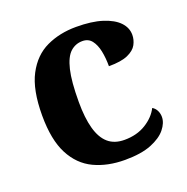

<svg xmlns="http://www.w3.org/2000/svg" viewBox="-105 -648 738 757"><g transform="rotate(-20 263.5 -269.5)"><path d="M295 10Q222 10 166 -16.5Q110 -43 78.5 -103.5Q47 -164 47 -266Q47 -374 79.5 -435.5Q112 -497 167.5 -523Q223 -549 292 -549Q357 -549 401 -535Q445 -521 467.5 -497.5Q490 -474 490 -444Q490 -423 479.5 -403.5Q469 -384 441 -371.5Q413 -359 361 -359Q361 -394 355 -423Q349 -452 335 -470Q321 -488 296 -488Q267 -488 245.5 -468.5Q224 -449 212.5 -401Q201 -353 201 -267Q201 -200 213.5 -155Q226 -110 252 -87.5Q278 -65 320 -65Q372 -65 410 -88.5Q448 -112 465 -146Q477 -139 483 -126.5Q489 -114 489 -100Q489 -75 468.5 -49.5Q448 -24 405.5 -7Q363 10 295 10Z"/></g></svg>

Font: Noto Serif Gujarati
Style: Bold
Weight: 700
Version: Version 2.102